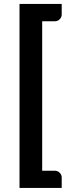

<svg xmlns="http://www.w3.org/2000/svg" viewBox="-20 -796 356 974"><path d="M194 -688V70H256.5Q272.5 70 282.8 80.2Q293 90.5 293 104.5V157.5H79V-776H293V-722.5Q293 -708.5 282.8 -698.2Q272.5 -688 256.5 -688Z"/></svg>

Font: Lato 2
Style: Regular
Weight: 800
Designer: Lukasz Dziedzic with Adam Twardoch and Botio Nikoltchev
Foundry: tyPoland Lukasz Dziedzic
Version: Version 2.015; 2015-08-06; http://www.latofonts.com/